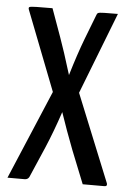

<svg xmlns="http://www.w3.org/2000/svg" viewBox="-51 -739 527 778"><g transform="rotate(5 212.0 -350.0)"><path d="M9 0ZM413 -7Q413 0 403 0H315L261 -135Q231 -213 207 -284Q180 -203 151 -135L97 -10Q91 0 79 0H9L162 -362L36 -686Q33 -694 37.5 -696.5Q42 -699 66.5 -699.5Q91 -700 131 -700L172 -586Q190 -537 221 -436Q247 -523 271 -586L310 -687Q312 -694 316.5 -696.5Q321 -699 341.5 -699.5Q362 -700 397 -700L268 -368L412 -13Q413 -11 413 -7Z"/></g></svg>

Font: Yanone Kaffeesatz
Style: Regular
Weight: 400
Designer: Yanone (Cyrillic: Daniel Pouzeot & Huerta Tipografica)
Foundry: Yanone
Version: Version 1.100;PS 001.100;hotconv 1.0.70;makeotf.lib2.5.58329